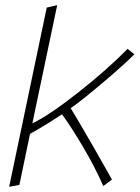

<svg xmlns="http://www.w3.org/2000/svg" viewBox="-20 -718 535 736"><path d="M251 -303.2Q290 -330.1 369.9 -397.5Q449.7 -464.8 495.1 -509.8L469.2 -530.8Q390.1 -450.2 278.6 -362.5Q167 -274.9 104 -245.1L199.2 -698.2L159.2 -689L15.1 -2L54.2 -8.8L95.2 -205.1Q136.7 -227.1 217.8 -279.8Q252.4 -232.4 297.6 -156.2Q342.8 -80.1 376 -4.9L409.2 -29.8Q374.5 -91.8 336.4 -158Q298.3 -224.1 276.6 -260.7Q254.9 -297.4 251 -303.2Z"/></svg>

Font: Comic Neue Angular Light Italic
Style: Regular
Weight: 300
Italic angle: -12°
Designer: Craig Rozynski
Foundry: Craig Rozynski
Version: Version 2.003